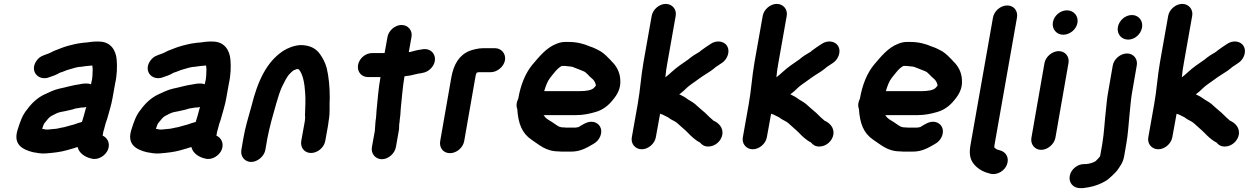

<svg xmlns="http://www.w3.org/2000/svg" viewBox="-20 -773 6404 984"><path d="M450 -437H453C454 -430 455 -424 455 -417C454 -396 455 -373 448 -349L446 -341C439 -344 432 -345 425 -345H419C411 -345 400 -344 387 -341C350 -336 320 -326 285 -319C257 -313 232 -300 208 -289C173 -273 142 -244 119 -212C95 -184 83 -149 70 -107C47 -34 93 -7 149 7C169 10 192 16 218 13C255 10 291 6 322 -3L357 -13C362 -14 372 -19 378 -19C385 12 416 33 450 40C485 49 521 23 533 -5C547 -40 529 -68 506 -78L510 -100C513 -107 514 -114 516 -121L522 -143C525 -150 527 -156 529 -163C538 -196 551 -236 557 -272L570 -345C580 -388 581 -433 578 -467C574 -516 547 -560 487 -560H468C449 -560 425 -554 407 -554C399 -553 390 -551 379 -550C349 -544 313 -535 287 -524L272 -518C255 -513 243 -504 227 -498C202 -489 185 -485 169 -464C131 -414 170 -362 223 -374C245 -381 269 -389 288 -401H289C304 -405 318 -413 334 -417C353 -422 376 -431 398 -431C405 -432 412 -433 418 -434C423 -434 443 -437 450 -437ZM423 -225C422 -223 420 -221 420 -218C414 -192 407 -172 400 -148C384 -144 373 -140 359 -135L344 -131C340 -130 330 -127 326 -126L308 -121C291 -119 273 -112 255 -112C246 -111 236 -110 225 -109H216C209 -110 202 -112 196 -113C201 -128 204 -139 213 -148C220 -157 233 -174 244 -179C258 -186 274 -196 291 -199L312 -203C331 -208 349 -210 367 -217C373 -218 390 -220 398 -222H403C410 -222 417 -223 423 -225Z M1033 -437H1036C1037 -430 1038 -424 1038 -417C1037 -396 1038 -373 1031 -349L1029 -341C1022 -344 1015 -345 1008 -345H1002C994 -345 983 -344 970 -341C933 -336 903 -326 868 -319C840 -313 815 -300 791 -289C756 -273 725 -244 702 -212C678 -184 666 -149 653 -107C630 -34 676 -7 732 7C752 10 775 16 801 13C838 10 874 6 905 -3L940 -13C945 -14 955 -19 961 -19C968 12 999 33 1033 40C1068 49 1104 23 1116 -5C1130 -40 1112 -68 1089 -78L1093 -100C1096 -107 1097 -114 1099 -121L1105 -143C1108 -150 1110 -156 1112 -163C1121 -196 1134 -236 1140 -272L1153 -345C1163 -388 1164 -433 1161 -467C1157 -516 1130 -560 1070 -560H1051C1032 -560 1008 -554 990 -554C982 -553 973 -551 962 -550C932 -544 896 -535 870 -524L855 -518C838 -513 826 -504 810 -498C785 -489 768 -485 752 -464C714 -414 753 -362 806 -374C828 -381 852 -389 871 -401H872C887 -405 901 -413 917 -417C936 -422 959 -431 981 -431C988 -432 995 -433 1001 -434C1006 -434 1026 -437 1033 -437ZM1006 -225C1005 -223 1003 -221 1003 -218C997 -192 990 -172 983 -148C967 -144 956 -140 942 -135L927 -131C923 -130 913 -127 909 -126L891 -121C874 -119 856 -112 838 -112C829 -111 819 -110 808 -109H799C792 -110 785 -112 779 -113C784 -128 787 -139 796 -148C803 -157 816 -174 827 -179C841 -186 857 -196 874 -199L895 -203C914 -208 932 -210 950 -217C956 -218 973 -220 981 -222H986C993 -222 1000 -223 1006 -225Z M1340 -5 1350 -63C1355 -89 1364 -128 1371 -154C1387 -208 1404 -281 1425 -328L1445 -367C1451 -376 1454 -382 1457 -386C1462 -392 1483 -415 1491 -415C1495 -416 1498 -418 1501 -419C1503 -419 1506 -419 1509 -418C1510 -418 1511 -418 1512 -417C1534 -390 1541 -343 1544 -296C1547 -262 1544 -216 1543 -182C1546 -165 1540 -139 1537 -123L1524 -51C1518 -17 1540 11 1574 11C1608 11 1641 -17 1647 -51L1660 -123C1661 -131 1663 -140 1664 -151C1673 -199 1667 -227 1670 -273C1670 -327 1665 -381 1654 -426C1646 -454 1634 -476 1619 -497C1600 -524 1568 -542 1520 -542C1486 -540 1455 -527 1431 -512C1345 -455 1300 -355 1269 -230C1253 -172 1237 -122 1227 -63L1217 -5C1211 28 1234 57 1267 57C1300 57 1334 28 1340 -5Z M1966 -584 1951 -501H1887C1853 -501 1821 -474 1815 -440C1809 -406 1832 -378 1866 -378H1930C1919 -317 1916 -266 1910 -209C1908 -194 1909 -182 1907 -168C1906 -160 1904 -152 1904 -144C1902 -130 1903 -116 1901 -102L1886 -19C1880 14 1904 43 1937 43C1970 43 2003 14 2009 -19L2025 -110C2026 -118 2025 -129 2026 -137C2029 -150 2028 -160 2030 -171C2033 -186 2032 -201 2034 -218C2040 -272 2043 -323 2053 -382C2064 -383 2074 -385 2082 -386C2098 -389 2116 -395 2133 -397L2144 -399C2161 -402 2176 -409 2189 -423C2231 -468 2203 -527 2149 -521L2137 -519C2126 -518 2114 -515 2102 -512C2094 -510 2084 -506 2075 -506L2089 -584C2095 -617 2071 -645 2038 -645C2005 -645 1972 -617 1966 -584Z M2359 -50 2416 -376C2418 -390 2419 -391 2423 -401H2425C2428 -402 2431 -402 2433 -403H2495C2528 -403 2562 -431 2568 -464C2574 -497 2550 -526 2517 -526H2455C2433 -526 2404 -519 2386 -512C2334 -491 2305 -444 2293 -376L2236 -50C2230 -16 2252 12 2286 12C2320 12 2353 -16 2359 -50Z M2769 -306C2777 -332 2785 -356 2800 -375C2816 -394 2836 -424 2859 -435H2872C2876 -435 2880 -435 2884 -434L2905 -432C2908 -431 2910 -431 2912 -431C2922 -427 2932 -423 2943 -419L2958 -413C2967 -409 2979 -406 2985 -398C2991 -393 2997 -387 3001 -382L3019 -366C3026 -358 3032 -349 3034 -335V-334C3032 -332 3030 -330 3027 -326C3015 -309 2979 -306 2953 -306ZM2636 -267C2628 -252 2624 -233 2631 -214C2636 -141 2654 -91 2704 -57C2743 -32 2776 3 2844 3C2853 4 2860 4 2865 4H2907C2954 4 2986 -15 3017 -33C3036 -43 3049 -56 3057 -76C3071 -113 3051 -142 3022 -148C2992 -154 2966 -134 2944 -121H2940C2935 -120 2932 -119 2929 -119H2887C2884 -119 2878 -119 2871 -120C2866 -120 2861 -120 2856 -121L2845 -124C2834 -130 2826 -136 2816 -143C2799 -155 2789 -158 2776 -170L2769 -179C2768 -180 2766 -182 2766 -183H2931C2970 -183 3001 -190 3032 -199C3068 -209 3097 -231 3120 -260C3143 -287 3162 -319 3159 -362C3158 -402 3139 -436 3115 -458C3110 -464 3105 -470 3099 -475C3085 -490 3064 -509 3045 -517L3029 -525C3021 -529 3012 -532 3003 -535C2974 -548 2937 -558 2895 -558H2876C2862 -558 2848 -555 2833 -549C2780 -529 2744 -483 2708 -441C2672 -397 2648 -337 2636 -267Z M3320 -692 3278 -455C3265 -382 3261 -309 3248 -238L3218 -69C3212 -36 3236 -8 3269 -8C3302 -8 3335 -36 3341 -69L3363 -190C3374 -187 3378 -185 3387 -180C3397 -175 3405 -172 3413 -165C3423 -158 3441 -151 3451 -142C3469 -125 3487 -111 3505 -93C3521 -76 3544 -54 3567 -43C3578 -30 3590 -22 3610 -22C3644 -22 3676 -49 3682 -83C3688 -119 3662 -144 3636 -155L3633 -158C3627 -163 3622 -168 3616 -173C3605 -183 3596 -194 3584 -203C3569 -215 3557 -227 3542 -240C3529 -251 3511 -259 3498 -269C3485 -279 3475 -282 3461 -290C3462 -291 3464 -292 3466 -293C3477 -301 3488 -311 3500 -323C3514 -336 3530 -346 3545 -357L3570 -375C3592 -391 3621 -406 3642 -424C3645 -427 3648 -430 3652 -432C3662 -439 3672 -445 3682 -452C3709 -471 3723 -511 3706 -538C3691 -562 3653 -569 3622 -548C3604 -536 3587 -525 3570 -512C3568 -509 3565 -507 3561 -505C3543 -495 3523 -482 3507 -468C3478 -448 3449 -429 3422 -404C3410 -392 3401 -386 3390 -377C3392 -401 3396 -429 3401 -455L3443 -692C3449 -725 3425 -753 3392 -753C3359 -753 3326 -725 3320 -692Z M3889 -692 3847 -455C3834 -382 3830 -309 3817 -238L3787 -69C3781 -36 3805 -8 3838 -8C3871 -8 3904 -36 3910 -69L3932 -190C3943 -187 3947 -185 3956 -180C3966 -175 3974 -172 3982 -165C3992 -158 4010 -151 4020 -142C4038 -125 4056 -111 4074 -93C4090 -76 4113 -54 4136 -43C4147 -30 4159 -22 4179 -22C4213 -22 4245 -49 4251 -83C4257 -119 4231 -144 4205 -155L4202 -158C4196 -163 4191 -168 4185 -173C4174 -183 4165 -194 4153 -203C4138 -215 4126 -227 4111 -240C4098 -251 4080 -259 4067 -269C4054 -279 4044 -282 4030 -290C4031 -291 4033 -292 4035 -293C4046 -301 4057 -311 4069 -323C4083 -336 4099 -346 4114 -357L4139 -375C4161 -391 4190 -406 4211 -424C4214 -427 4217 -430 4221 -432C4231 -439 4241 -445 4251 -452C4278 -471 4292 -511 4275 -538C4260 -562 4222 -569 4191 -548C4173 -536 4156 -525 4139 -512C4137 -509 4134 -507 4130 -505C4112 -495 4092 -482 4076 -468C4047 -448 4018 -429 3991 -404C3979 -392 3970 -386 3959 -377C3961 -401 3965 -429 3970 -455L4012 -692C4018 -725 3994 -753 3961 -753C3928 -753 3895 -725 3889 -692Z M4520 -306C4528 -332 4536 -356 4551 -375C4567 -394 4587 -424 4610 -435H4623C4627 -435 4631 -435 4635 -434L4656 -432C4659 -431 4661 -431 4663 -431C4673 -427 4683 -423 4694 -419L4709 -413C4718 -409 4730 -406 4736 -398C4742 -393 4748 -387 4752 -382L4770 -366C4777 -358 4783 -349 4785 -335V-334C4783 -332 4781 -330 4778 -326C4766 -309 4730 -306 4704 -306ZM4387 -267C4379 -252 4375 -233 4382 -214C4387 -141 4405 -91 4455 -57C4494 -32 4527 3 4595 3C4604 4 4611 4 4616 4H4658C4705 4 4737 -15 4768 -33C4787 -43 4800 -56 4808 -76C4822 -113 4802 -142 4773 -148C4743 -154 4717 -134 4695 -121H4691C4686 -120 4683 -119 4680 -119H4638C4635 -119 4629 -119 4622 -120C4617 -120 4612 -120 4607 -121L4596 -124C4585 -130 4577 -136 4567 -143C4550 -155 4540 -158 4527 -170L4520 -179C4519 -180 4517 -182 4517 -183H4682C4721 -183 4752 -190 4783 -199C4819 -209 4848 -231 4871 -260C4894 -287 4913 -319 4910 -362C4909 -402 4890 -436 4866 -458C4861 -464 4856 -470 4850 -475C4836 -490 4815 -509 4796 -517L4780 -525C4772 -529 4763 -532 4754 -535C4725 -548 4688 -558 4646 -558H4627C4613 -558 4599 -555 4584 -549C4531 -529 4495 -483 4459 -441C4423 -397 4399 -337 4387 -267Z M5069 -683 4954 -31C4946 12 4951 41 4968 64C4985 87 5014 107 5048 115L5058 118C5093 125 5129 101 5140 72C5155 35 5134 5 5106 -2L5097 -5C5090 -5 5080 -13 5077 -16H5076C5076 -22 5076 -27 5077 -31L5192 -683C5198 -717 5176 -745 5142 -745C5108 -745 5075 -717 5069 -683Z M5333 -450 5266 -67C5260 -34 5283 -5 5316 -5C5349 -5 5383 -34 5389 -67L5456 -450C5462 -483 5439 -511 5406 -511C5373 -511 5339 -483 5333 -450ZM5376 -659C5370 -624 5395 -595 5429 -595C5463 -595 5496 -622 5502 -656C5508 -691 5483 -720 5448 -720C5414 -720 5382 -693 5376 -659Z M5683 -438 5658 -294C5653 -267 5651 -236 5648 -211C5641 -153 5639 -93 5629 -34L5618 28C5613 34 5602 47 5595 53C5580 62 5564 66 5545 68H5537C5503 67 5470 94 5463 126C5455 161 5478 188 5510 191H5517C5526 192 5535 191 5544 189L5558 187C5593 181 5625 168 5652 151C5667 140 5695 114 5706 100C5721 78 5735 61 5741 29L5752 -34C5761 -83 5764 -138 5769 -188C5773 -223 5775 -258 5781 -294L5806 -438C5812 -471 5789 -499 5756 -499C5723 -499 5689 -471 5683 -438ZM5709 -634C5703 -599 5727 -570 5762 -570C5796 -570 5827 -598 5833 -632C5839 -666 5816 -696 5781 -696C5747 -696 5715 -668 5709 -634Z M5967 -692 5925 -455C5912 -382 5908 -309 5895 -238L5865 -69C5859 -36 5883 -8 5916 -8C5949 -8 5982 -36 5988 -69L6010 -190C6021 -187 6025 -185 6034 -180C6044 -175 6052 -172 6060 -165C6070 -158 6088 -151 6098 -142C6116 -125 6134 -111 6152 -93C6168 -76 6191 -54 6214 -43C6225 -30 6237 -22 6257 -22C6291 -22 6323 -49 6329 -83C6335 -119 6309 -144 6283 -155L6280 -158C6274 -163 6269 -168 6263 -173C6252 -183 6243 -194 6231 -203C6216 -215 6204 -227 6189 -240C6176 -251 6158 -259 6145 -269C6132 -279 6122 -282 6108 -290C6109 -291 6111 -292 6113 -293C6124 -301 6135 -311 6147 -323C6161 -336 6177 -346 6192 -357L6217 -375C6239 -391 6268 -406 6289 -424C6292 -427 6295 -430 6299 -432C6309 -439 6319 -445 6329 -452C6356 -471 6370 -511 6353 -538C6338 -562 6300 -569 6269 -548C6251 -536 6234 -525 6217 -512C6215 -509 6212 -507 6208 -505C6190 -495 6170 -482 6154 -468C6125 -448 6096 -429 6069 -404C6057 -392 6048 -386 6037 -377C6039 -401 6043 -429 6048 -455L6090 -692C6096 -725 6072 -753 6039 -753C6006 -753 5973 -725 5967 -692Z"/></svg>

Font: Blanket
Style: BdObl
Weight: 700
Foundry: Cannot Into Space Fonts
Version: Version 0.9